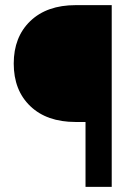

<svg xmlns="http://www.w3.org/2000/svg" viewBox="-20 -731 531 751"><path d="M314.5 0V-253.9H275.4Q163.1 -253.9 98.4 -315.9Q33.7 -377.9 33.7 -482.4Q33.7 -586.4 98.6 -648.7Q163.6 -710.9 275.9 -710.9H417V0Z"/></svg>

Font: Roboto Medium
Style: Regular
Weight: 500
Designer: Google
Version: Version 2.134; 2016; ttfautohint (v1.6)